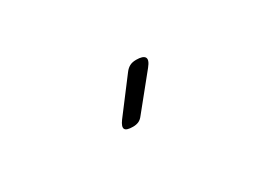

<svg xmlns="http://www.w3.org/2000/svg" viewBox="-22 -953 644 476"><g transform="rotate(-30 300.0 -715.0)"><path d="M298 -659Q292 -651 285 -648Q278 -645 269 -645Q250 -645 246.5 -652Q243 -659 254 -674L326 -769Q332 -777 339.5 -781Q347 -785 358 -785Q378 -785 382.5 -777Q387 -769 374 -753Z"/></g></svg>

Font: Maple Mono NL Thin
Style: Regular
Weight: 250
Monospace: yes
Designer: subframe7536
Version: Version 7.000